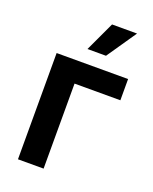

<svg xmlns="http://www.w3.org/2000/svg" viewBox="-142 -838 730 917"><g transform="rotate(20 223.0 -379.5)"><path d="M427.2 -540V-432.1H194.3V0H64V-540ZM195.8 -608.4 266.1 -758.8H393.1L290 -608.4Z"/></g></svg>

Font: V-Inter
Style: SemiBold-600
Weight: 600
Designer: Rasmus Andersson
Foundry: rsms
Version: Version 4.000;git-4146feb